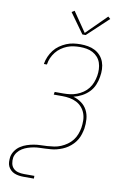

<svg xmlns="http://www.w3.org/2000/svg" viewBox="-121 -1028 842 1310"><g transform="rotate(10 300.0 -373.5)"><path d="M366 -811 267 -949 286 -961 380 -824 519 -962 535 -948 389 -811ZM139 215Q122 215 106 212.5Q90 210 75.5 204Q61 198 49.5 187Q38 176 31.5 162Q25 148 24.5 131.5Q24 115 26 98Q30 75 44.5 54Q59 33 80 19.5Q101 6 124 -1.5Q147 -9 170 -13Q193 -17 216 -17.5Q239 -18 262.5 -19.5Q286 -21 309.5 -24.5Q333 -28 355.5 -37.5Q378 -47 398.5 -61.5Q419 -76 434 -95.5Q449 -115 457.5 -137.5Q466 -160 470 -183Q474 -209 473.5 -234.5Q473 -260 464.5 -283Q456 -306 440 -324Q424 -342 402.5 -353Q381 -364 356 -368.5Q331 -373 305 -373H245L248 -392H309Q331 -392 354.5 -395Q378 -398 400.5 -406.5Q423 -415 443.5 -429Q464 -443 479 -462.5Q494 -482 502.5 -504.5Q511 -527 515 -550Q519 -573 518 -596.5Q517 -620 510 -641Q503 -662 488.5 -678.5Q474 -695 454.5 -705.5Q435 -716 412 -720Q389 -724 366 -724Q344 -724 321.5 -721Q299 -718 277.5 -709.5Q256 -701 236 -687Q216 -673 201 -654Q186 -635 176.5 -613.5Q167 -592 164 -570Q164 -570 163.5 -569Q163 -568 163 -567H143Q143 -568 143 -569Q143 -570 143 -571Q147 -595 157.5 -619Q168 -643 184 -664Q200 -685 222 -700.5Q244 -716 268 -726Q292 -736 316.5 -739.5Q341 -743 366 -743Q392 -743 418 -738.5Q444 -734 466 -722.5Q488 -711 504.5 -692.5Q521 -674 529.5 -650.5Q538 -627 539 -600.5Q540 -574 535 -547Q531 -519 519 -490.5Q507 -462 485.5 -440Q464 -418 436.5 -403.5Q409 -389 380 -382Q411 -373 436.5 -354.5Q462 -336 476.5 -308Q491 -280 493.5 -247Q496 -214 491 -180Q487 -160 481 -140.5Q475 -121 464.5 -103Q454 -85 439 -69.5Q424 -54 406.5 -42Q389 -30 369.5 -22Q350 -14 330.5 -9Q311 -4 291 -2.5Q271 -1 251.5 0Q232 1 212 1.5Q192 2 172.5 5.5Q153 9 133 15.5Q113 22 95 33Q77 44 64 61Q51 78 47 98Q44 119 48 139Q52 159 65.5 172.5Q79 186 98.5 191Q118 196 139 196H211V215Z"/></g></svg>

Font: Iosevka SS04 Thin Extended
Style: Italic
Weight: 100
Width: 7
Italic angle: -9°
Monospace: yes
Designer: Belleve Invis
Foundry: Belleve Invis
Version: Version 19.0.0; ttfautohint (v1.8.4)